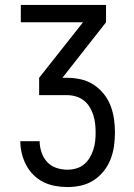

<svg xmlns="http://www.w3.org/2000/svg" viewBox="-20 -540 540 775"><path d="M252 215Q227 215 202.5 210.5Q178 206 155.5 195Q133 184 115 166Q97 148 85.5 126Q74 104 68 79.5Q62 55 62 30H140Q140 52 147.5 74.5Q155 97 170 113.5Q185 130 207 137.5Q229 145 252 145Q270 145 287.5 140Q305 135 318.5 124Q332 113 341.5 97.5Q351 82 356.5 65Q362 48 364 30.5Q366 13 366 -5Q366 -23 364 -41Q362 -59 356.5 -76Q351 -93 341.5 -108.5Q332 -124 317.5 -135Q303 -146 285.5 -151Q268 -156 250 -156H138V-226L315 -450H64V-520H408V-450L232 -226H250Q278 -226 305.5 -220Q333 -214 356.5 -199Q380 -184 398 -162Q416 -140 426 -114Q436 -88 440 -60.5Q444 -33 444 -5Q444 23 440 50.5Q436 78 426 103.5Q416 129 398.5 151Q381 173 357.5 188Q334 203 307 209Q280 215 252 215Z"/></svg>

Font: Zed Mono
Style: Regular
Weight: 400
Monospace: yes
Designer: Belleve Invis
Foundry: Belleve Invis
Version: Version 1.0.0; ttfautohint (v1.8.4)